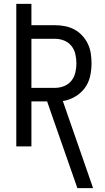

<svg xmlns="http://www.w3.org/2000/svg" viewBox="-20 -755 540 990"><path d="M379 215 257 -134 223 -232H142V0H64V-735H142V-625H264Q290 -625 315.5 -620Q341 -615 363.5 -603Q386 -591 404 -571.5Q422 -552 433 -529Q444 -506 448 -480Q452 -454 452 -428Q452 -395 444.5 -361.5Q437 -328 417 -301Q397 -274 367 -256.5Q337 -239 304 -234L460 215ZM142 -302H264Q288 -302 310.5 -311Q333 -320 348 -338.5Q363 -357 368.5 -381Q374 -405 374 -428Q374 -452 368.5 -476Q363 -500 348 -518.5Q333 -537 310.5 -546Q288 -555 264 -555H142Z"/></svg>

Font: Iosevka www.saffi
Style: Regular
Weight: 400
Monospace: yes
Designer: Belleve Invis
Foundry: Belleve Invis
Version: Version 22.0.2; ttfautohint (v1.8.3)